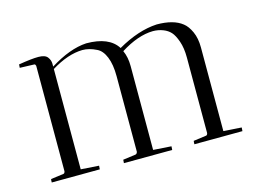

<svg xmlns="http://www.w3.org/2000/svg" viewBox="-74 -637 1057 771"><g transform="rotate(-15 454.5 -251.0)"><path d="M311 -481Q251 -480 181 -437V-20L256 -15Q256 -14 255 0L55 1Q55 -8 56 -13L108 -20Q114 -20 116 -29V-468Q114 -475 110 -475L50 -477L51 -491Q105 -500 133 -500Q161 -500 171 -487Q181 -474 181 -459V-447Q264 -499 333 -503Q428 -503 462 -449Q549 -499 626 -503Q696 -503 732 -474Q749 -461 761.5 -433.5Q774 -406 774 -368V-20L849 -15Q849 -14 848 0L648 1Q648 -8 649 -13L701 -20Q707 -20 709 -29V-343Q709 -383 699 -411.5Q689 -440 677 -453Q665 -466 647 -473Q627 -481 604 -481Q542 -480 469 -434Q482 -406 482 -368V-20L557 -15Q557 -14 556 0L355 1L356 -13L408 -20Q415 -21 417 -30V-344Q417 -393 404 -424.5Q391 -456 369 -466Q339 -481 311 -481Z"/></g></svg>

Font: Antic Didone
Style: Regular
Weight: 400
Designer: Santiago Orozco
Foundry: Santiago Orozco
Version: Version 2.001